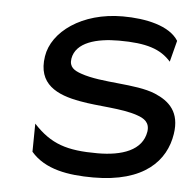

<svg xmlns="http://www.w3.org/2000/svg" viewBox="-41 -504 566 557"><g transform="rotate(5 241.5 -225.5)"><path d="M80 -327C67 -245 125 -218 193 -206C245 -196 316 -196 361 -180C382 -173 399 -162 395 -135C386 -80 328 -60 256 -60C167 -60 120 -75 69 -130L68 -48C109 0 177 11 250 11C399 11 460 -57 472 -135C482 -199 450 -229 407 -247C349 -271 251 -264 189 -286C169 -293 153 -302 157 -327C165 -375 225 -391 290 -391C371 -391 412 -377 442 -343L458 -405C432 -447 362 -462 295 -462C176 -462 91 -399 80 -327Z"/></g></svg>

Font: Charger Pro
Style: Obl
Weight: 400
Designer: Jasper
Foundry: Cannot Into Space Fonts
Version: Version 1.09